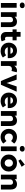

<svg xmlns="http://www.w3.org/2000/svg" viewBox="2785 -3629 854 6464"><g transform="rotate(90 3212.0 -397.0)"><path d="M80 0V-531H240V0ZM64 -719Q64 -755 90 -778Q116 -801 160 -801Q205 -801 230 -779.5Q255 -758 255 -719Q255 -682 229.5 -659Q204 -636 160 -636Q115 -636 89.5 -657.5Q64 -679 64 -719Z M390 -531H542L547 -423L515 -411Q526 -447 554.5 -476.5Q583 -506 623 -524Q663 -542 707 -542Q767 -542 808 -517.5Q849 -493 870 -444.5Q891 -396 891 -326V0H730V-313Q730 -345 721 -366Q712 -387 693.5 -397.5Q675 -408 648 -407Q627 -407 609 -400.5Q591 -394 578 -381.5Q565 -369 557.5 -353Q550 -337 550 -318V0H471Q443 0 423 0Q403 0 390 0Z M1056 -530V-663H1217V-530H1338V-393H1218V-230V-206Q1218 -176 1233 -157.5Q1248 -139 1275 -139Q1292 -139 1301.5 -141Q1311 -143 1324 -150L1372 -30Q1323 3 1231 3Q1147 3 1102 -46Q1057 -95 1057 -178V-230V-393H969V-530Z M1416 -263Q1416 -324 1436 -375Q1456 -426 1492 -463.5Q1528 -501 1577.5 -521.5Q1627 -542 1686 -542Q1742 -542 1788.5 -522Q1835 -502 1869 -466Q1903 -430 1921 -381Q1939 -332 1937 -274L1936 -231H1513L1490 -321H1806L1789 -302V-322Q1787 -347 1773.5 -366.5Q1760 -386 1738 -397Q1716 -408 1688 -408Q1649 -408 1621.5 -392.5Q1594 -377 1580 -347.5Q1566 -318 1566 -275Q1566 -231 1584.5 -198.5Q1603 -166 1638.5 -148Q1674 -130 1723 -130Q1757 -130 1783.5 -140Q1810 -150 1841 -174L1916 -68Q1885 -41 1850 -24Q1815 -7 1778.5 1.5Q1742 10 1706 10Q1618 10 1553 -25.5Q1488 -61 1452 -122.5Q1416 -184 1416 -263Z M2039 0V-531H2191L2198 -358L2168 -391Q2180 -434 2207.5 -468Q2235 -502 2272 -522Q2309 -542 2351 -542Q2369 -542 2384.5 -539Q2400 -536 2413 -532L2369 -355Q2358 -362 2339.5 -366.5Q2321 -371 2301 -371Q2279 -371 2260 -363.5Q2241 -356 2228 -342Q2215 -328 2207.5 -309Q2200 -290 2200 -266V0Z M2707 0 2485 -531H2662L2775 -190L2891 -531H3066L2833 0Z M3097 -263Q3097 -324 3117 -375Q3137 -426 3173 -463.5Q3209 -501 3258.5 -521.5Q3308 -542 3367 -542Q3423 -542 3469.5 -522Q3516 -502 3550 -466Q3584 -430 3602 -381Q3620 -332 3618 -274L3617 -231H3194L3171 -321H3487L3470 -302V-322Q3468 -347 3454.5 -366.5Q3441 -386 3419 -397Q3397 -408 3369 -408Q3330 -408 3302.5 -392.5Q3275 -377 3261 -347.5Q3247 -318 3247 -275Q3247 -231 3265.5 -198.5Q3284 -166 3319.5 -148Q3355 -130 3404 -130Q3438 -130 3464.5 -140Q3491 -150 3522 -174L3597 -68Q3566 -41 3531 -24Q3496 -7 3459.5 1.5Q3423 10 3387 10Q3299 10 3234 -25.5Q3169 -61 3133 -122.5Q3097 -184 3097 -263Z M3720 -531H3872L3877 -423L3845 -411Q3856 -447 3884.5 -476.5Q3913 -506 3953 -524Q3993 -542 4037 -542Q4097 -542 4138 -517.5Q4179 -493 4200 -444.5Q4221 -396 4221 -326V0H4060V-313Q4060 -345 4051 -366Q4042 -387 4023.5 -397.5Q4005 -408 3978 -407Q3957 -407 3939 -400.5Q3921 -394 3908 -381.5Q3895 -369 3887.5 -353Q3880 -337 3880 -318V0H3801Q3773 0 3753 0Q3733 0 3720 0Z M4318 -266Q4318 -345 4353.5 -407.5Q4389 -470 4450 -506Q4511 -542 4588 -542Q4659 -542 4718.5 -517Q4778 -492 4813 -447L4726 -343Q4712 -359 4693 -373Q4674 -387 4651 -395Q4628 -403 4603 -403Q4565 -403 4536 -385.5Q4507 -368 4491 -337Q4475 -306 4475 -266Q4475 -228 4491.5 -197Q4508 -166 4537 -148Q4566 -130 4603 -130Q4629 -130 4651 -136.5Q4673 -143 4691.5 -156Q4710 -169 4726 -188L4812 -83Q4778 -40 4717.5 -15Q4657 10 4588 10Q4511 10 4450 -26Q4389 -62 4353.5 -124.5Q4318 -187 4318 -266Z M4909 0V-531H5069V0ZM4893 -719Q4893 -755 4919 -778Q4945 -801 4989 -801Q5034 -801 5059 -779.5Q5084 -758 5084 -719Q5084 -682 5058.5 -659Q5033 -636 4989 -636Q4944 -636 4918.5 -657.5Q4893 -679 4893 -719Z M5182 -266Q5182 -346 5219.5 -408Q5257 -470 5321.5 -506Q5386 -542 5469 -542Q5552 -542 5616.5 -506Q5681 -470 5718 -408Q5755 -346 5755 -266Q5755 -186 5718 -124Q5681 -62 5616.5 -26Q5552 10 5469 10Q5386 10 5321.5 -26Q5257 -62 5219.5 -124Q5182 -186 5182 -266ZM5592 -266Q5593 -306 5577 -337.5Q5561 -369 5533 -387Q5505 -405 5469 -405Q5433 -405 5404.5 -387Q5376 -369 5360 -337.5Q5344 -306 5345 -266Q5344 -226 5360 -195Q5376 -164 5404.5 -146Q5433 -128 5469 -128Q5505 -128 5533 -146Q5561 -164 5577 -195Q5593 -226 5592 -266ZM5390 -589 5343 -662 5522 -804 5595 -699Z M5860 -531H6012L6017 -423L5985 -411Q5996 -447 6024.5 -476.5Q6053 -506 6093 -524Q6133 -542 6177 -542Q6237 -542 6278 -517.5Q6319 -493 6340 -444.5Q6361 -396 6361 -326V0H6200V-313Q6200 -345 6191 -366Q6182 -387 6163.5 -397.5Q6145 -408 6118 -407Q6097 -407 6079 -400.5Q6061 -394 6048 -381.5Q6035 -369 6027.5 -353Q6020 -337 6020 -318V0H5941Q5913 0 5893 0Q5873 0 5860 0Z"/></g></svg>

Font: Mach
Style: Bold
Weight: 700
Version: Version 1.002